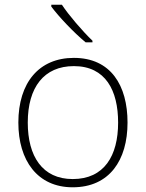

<svg xmlns="http://www.w3.org/2000/svg" viewBox="-20 -786 621 816"><path d="M243 -766H198V-758C230 -715 293 -648 344 -606H373V-613C331 -653 271 -723 243 -766ZM522 -265C522 -423 451 -540 294 -540C146 -540 58 -435 58 -265C58 -104 139 10 289 10C445 10 522 -105 522 -265ZM98 -265C98 -415 167 -505 294 -505C429 -505 482 -401 482 -265C482 -124 423 -25 289 -25C160 -25 98 -122 98 -265Z"/></svg>

Font: Noto Sans Ethiopic ExtraLight
Style: Regular
Weight: 200
Designer: Monotype Design Team
Foundry: Monotype Imaging Inc.
Version: Version 2.102